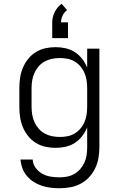

<svg xmlns="http://www.w3.org/2000/svg" viewBox="-20 -779 640 1022"><path d="M296 223Q272 223 248.5 220Q225 217 202 209.5Q179 202 159 189Q139 176 123.5 158Q108 140 99.5 117Q91 94 89 70H154Q155 94 169.5 114Q184 134 204.5 145.5Q225 157 249 161Q273 165 296 165Q317 165 337.5 161Q358 157 376 146.5Q394 136 407.5 120.5Q421 105 429.5 86Q438 67 441 46.5Q444 26 444 5V-101Q434 -76 417.5 -54.5Q401 -33 378.5 -18.5Q356 -4 329.5 2Q303 8 276 8Q248 8 221 2Q194 -4 170.5 -18.5Q147 -33 129.5 -55Q112 -77 101.5 -102.5Q91 -128 87 -155Q83 -182 83 -210V-310Q83 -338 87 -365Q91 -392 101.5 -417.5Q112 -443 129.5 -465Q147 -487 170.5 -501.5Q194 -516 221 -522Q248 -528 276 -528Q303 -528 329.5 -522Q356 -516 378.5 -501.5Q401 -487 417.5 -465.5Q434 -444 444 -419V-520H509V5Q509 34 504 62.5Q499 91 486.5 117Q474 143 454 164.5Q434 186 408 199.5Q382 213 353.5 218Q325 223 296 223ZM299 -50Q320 -50 340 -54Q360 -58 377.5 -68.5Q395 -79 408.5 -95Q422 -111 430 -130Q438 -149 441 -169.5Q444 -190 444 -210V-310Q444 -330 441 -350.5Q438 -371 430 -390Q422 -409 408.5 -425Q395 -441 377.5 -451.5Q360 -462 340 -466Q320 -470 299 -470Q278 -470 257.5 -466Q237 -462 218.5 -452Q200 -442 186 -426Q172 -410 163.5 -391Q155 -372 151.5 -351.5Q148 -331 148 -310V-210Q148 -189 151.5 -168.5Q155 -148 163.5 -129Q172 -110 186 -94Q200 -78 218.5 -68Q237 -58 257.5 -54Q278 -50 299 -50ZM258 -576V-660Q258 -689 271.5 -715.5Q285 -742 308 -759L337 -725Q322 -714 313.5 -696.5Q305 -679 305 -660H342V-576Z"/></svg>

Font: Iosevka SS04 Light Extended
Style: Regular
Weight: 300
Width: 7
Monospace: yes
Designer: Belleve Invis
Foundry: Belleve Invis
Version: Version 19.0.0; ttfautohint (v1.8.4)